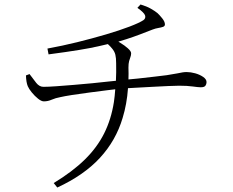

<svg xmlns="http://www.w3.org/2000/svg" viewBox="-20 -789 1040 858"><path d="M608 -769Q635 -761 653.5 -750.5Q672 -740 683 -731Q693 -722 705 -707Q717 -692 717 -680Q717 -672 708.5 -669Q700 -666 687.5 -664Q675 -662 662 -657Q634 -646 605 -635Q576 -624 545 -614Q527 -608 509 -603Q513 -601 517 -598Q537 -586 551.5 -573Q566 -560 566 -551Q566 -542 563 -534.5Q560 -527 557 -516Q554 -505 554 -487Q555 -460 554 -434Q574 -436 596 -438Q636 -442 671 -446.5Q706 -451 725 -453Q757 -458 772 -461Q787 -464 795.5 -465.5Q804 -467 814 -467Q832 -467 852 -461.5Q872 -456 887.5 -445.5Q903 -435 903 -422Q903 -413 898 -406Q893 -399 877 -399Q866 -399 841.5 -402.5Q817 -406 781 -406Q763 -406 731 -404.5Q699 -403 661.5 -401Q624 -399 588 -397Q569 -396 552 -395Q547 -324 528 -262Q498 -161 426.5 -83.5Q355 -6 236 49L220 29Q304 -22 359 -76Q414 -130 445.5 -193Q477 -256 489 -333Q493 -360 495 -390Q480 -388 461 -386Q422 -381 379.5 -375.5Q337 -370 302 -364.5Q267 -359 250 -355Q228 -351 211 -343.5Q194 -336 176 -336Q165 -336 150 -348Q135 -360 122 -376Q109 -392 104 -404Q97 -421 96 -452L112 -458Q128 -436 142 -418.5Q156 -401 174 -401Q195 -401 230.5 -403.5Q266 -406 308 -409.5Q350 -413 392 -417Q434 -421 468 -425Q485 -427 498 -428Q500 -466 499 -507Q499 -530 495.5 -544.5Q492 -559 481 -572Q474 -581 462 -592Q442 -587 419 -582Q384 -574 332 -565.5Q280 -557 197 -546L192 -572Q258 -584 325 -600.5Q392 -617 453 -635Q514 -653 558.5 -670Q603 -687 621 -699Q632 -707 628.5 -719.5Q625 -732 594 -754Z"/></svg>

Font: Early Summer Mincho Light
Style: Regular
Weight: 300
Designer: GuiWonder
Version: Version 1.002